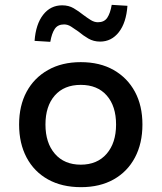

<svg xmlns="http://www.w3.org/2000/svg" viewBox="-20 -765 668 794"><path d="M315 9Q236 9 178.5 -23Q121 -55 90 -113.5Q59 -172 59 -250Q59 -328 90 -385.5Q121 -443 178.5 -475.5Q236 -508 314 -508Q393 -508 450 -475.5Q507 -443 538 -385.5Q569 -328 569 -250Q569 -172 538 -113.5Q507 -55 450 -23Q393 9 315 9ZM314 -84Q382 -84 421 -129Q460 -174 460 -250Q460 -326 421.5 -370Q383 -414 314 -414Q245 -414 206.5 -370Q168 -326 168 -250Q168 -174 207 -129Q246 -84 314 -84ZM188 -592 123 -596Q128 -665 158.5 -704Q189 -743 237 -743Q264 -743 284.5 -731Q305 -719 325 -703Q341 -691 355.5 -682Q370 -673 385 -673Q411 -673 423.5 -691.5Q436 -710 442 -745L507 -741Q502 -671 471.5 -632Q441 -593 394 -593Q367 -593 345.5 -605.5Q324 -618 305 -634Q288 -646 274 -655Q260 -664 245 -664Q219 -664 206.5 -645.5Q194 -627 188 -592Z"/></svg>

Font: Nunito Sans 7pt SemiBold
Style: Regular
Weight: 600
Designer: Vernon Adams
Foundry: Vernon Adams
Version: Version 3.101;gftools[0.9.27]